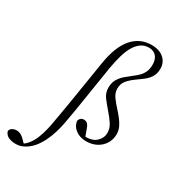

<svg xmlns="http://www.w3.org/2000/svg" viewBox="-418 -880 1138 1265"><g transform="rotate(30 151.0 -247.5)"><path d="M-97 259Q-117 259 -135 254Q-153 249 -165 238.5Q-177 228 -182 211Q-179 195 -164.5 186.5Q-150 178 -134 178Q-119 178 -108 182.5Q-97 187 -86.5 195Q-76 203 -65 215L-45 235V239H-57V235Q-40 225 -26 209Q-12 193 -1 174Q16 144 27 108Q38 72 45 37Q52 2 56 -25Q76 -138 94 -251.5Q112 -365 131 -483Q142 -552 162 -603Q182 -654 211 -687.5Q240 -721 276.5 -737.5Q313 -754 356 -754Q416 -754 450 -724Q484 -694 484 -646Q484 -608 467 -582Q450 -556 424.5 -537Q399 -518 374 -500Q346 -480 324.5 -455Q303 -430 303 -392Q303 -360 324 -331Q345 -302 372 -273Q391 -252 409 -229Q427 -206 438.5 -181.5Q450 -157 450 -128Q450 -89 430.5 -57Q411 -25 376.5 -6.5Q342 12 297 12Q251 12 218 -12Q185 -36 180 -74Q182 -88 192 -96.5Q202 -105 215 -105Q234 -105 244 -94Q254 -83 259 -68L283 -2L236 -20Q251 -16 261 -14Q271 -12 288 -12Q335 -12 364 -40Q393 -68 393 -105Q393 -141 372.5 -171.5Q352 -202 326 -232Q298 -264 273.5 -296Q249 -328 249 -368Q249 -407 265.5 -434Q282 -461 306.5 -481Q331 -501 355 -520Q374 -534 390 -550.5Q406 -567 416 -589.5Q426 -612 426 -643Q426 -685 405.5 -707.5Q385 -730 350 -730Q318 -730 293 -713.5Q268 -697 248.5 -665.5Q229 -634 215.5 -588.5Q202 -543 192 -485Q174 -377 155.5 -255.5Q137 -134 117 -25Q110 13 98 53Q86 93 68 129.5Q50 166 26 195Q10 214 -9.5 228.5Q-29 243 -50.5 251Q-72 259 -97 259Z"/></g></svg>

Font: Source Serif 4 60pt
Style: Italic
Weight: 400
Italic angle: -12°
Version: Version 4.004;hotconv 1.0.116;makeotfexe 2.5.65601